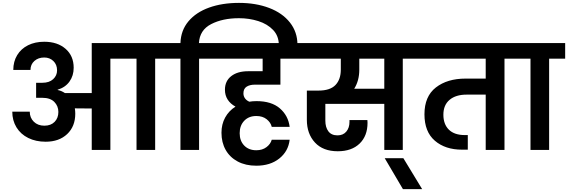

<svg xmlns="http://www.w3.org/2000/svg" viewBox="-20 -1038 3932 1329"><path d="M1165 -632H1054V0H925V-632H744V0H615V-287L498 -288Q501 -269 501 -251Q501 -163 445 -110Q389 -57 296 -57Q228 -57 175.5 -83Q123 -109 94 -156.5Q65 -204 65 -265H186Q186 -223 214 -195.5Q242 -168 287 -168Q332 -168 358 -194.5Q384 -221 384 -263Q384 -304 356 -332.5Q328 -361 273 -361H230V-465H273Q321 -465 348 -490Q375 -515 375 -551Q375 -591 349.5 -615.5Q324 -640 286 -640Q245 -640 218 -616Q191 -592 191 -554H72Q72 -612 99 -656.5Q126 -701 174.5 -725Q223 -749 286 -749Q378 -749 434 -700Q490 -651 490 -569Q490 -514 461 -473.5Q432 -433 379 -417V-415Q405 -410 429 -394H615V-740H1165Z M1634 -1018Q1751 -1018 1843 -983Q1935 -948 1987 -882Q2039 -816 2039 -728V-711H1910V-726Q1910 -789 1870.5 -830.5Q1831 -872 1768 -892Q1705 -912 1634 -912Q1521 -912 1441.5 -871Q1362 -830 1357 -740H1469V-632H1358V0H1229V-632H1118V-740H1229Q1232 -828 1284.5 -890.5Q1337 -953 1427.5 -985.5Q1518 -1018 1634 -1018Z M1744 -452Q1709 -452 1687 -438Q1665 -424 1665 -392Q1665 -372 1676 -357Q1687 -342 1706 -334Q1727 -338 1756 -338Q1859 -338 1917 -288Q1975 -238 1985 -160H1861Q1854 -190 1826 -212.5Q1798 -235 1754 -235Q1702 -235 1670.5 -202Q1639 -169 1639 -116Q1639 -63 1670.5 -30.5Q1702 2 1754 2Q1796 2 1824.5 -19.5Q1853 -41 1861 -71H1985Q1976 9 1913.5 59Q1851 109 1754 109Q1680 109 1625.5 80Q1571 51 1542 -0.5Q1513 -52 1513 -119Q1513 -178 1538.5 -224.5Q1564 -271 1610 -300Q1575 -319 1556 -348.5Q1537 -378 1537 -417Q1537 -477 1580.5 -511Q1624 -545 1698 -545H1798V-632H1427V-740H2054V-632H1921V-452Z M2880 -632H2768V0H2640V-319H2232V-203Q2232 -157 2253 -129Q2274 -101 2316 -101Q2355 -101 2377 -127Q2399 -153 2399 -194V-207H2523Q2524 -199 2524 -188Q2524 -97 2469 -44Q2414 9 2318 9Q2216 9 2160 -51.5Q2104 -112 2104 -209V-411H2185Q2265 -411 2302 -449.5Q2339 -488 2339 -556V-632H2013V-740H2880ZM2640 -632H2467V-556Q2467 -480 2432 -424H2640Z M2769 271 2643 57H2772L2902 271Z M3582 -632H3472V0H3342V-383H3209Q3135 -383 3092 -347Q3049 -311 3049 -244Q3049 -178 3087 -140.5Q3125 -103 3198 -103H3218V-2H3178Q3062 -2 2990 -64Q2918 -126 2918 -247Q2918 -371 2997 -432.5Q3076 -494 3203 -494H3342V-632H2838V-740H3582Z M3652 0V-632H3541V-740H3892V-632H3781V0Z"/></svg>

Font: Fz Poppins SemBd
Style: Regular
Weight: 600
Designer: Ninad Kale (Devanagari), Jonny Pinhorn (Latin)
Foundry: Indian Type Foundry
Version: Vit hóa bi Vntype.Com & FontZin.Com